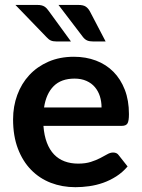

<svg xmlns="http://www.w3.org/2000/svg" viewBox="-20 -751 574 778"><path d="M33 0ZM279.5 -521Q328 -521 369 -505.5Q410 -490 439.5 -460.2Q469 -430.5 485.8 -387.2Q502.5 -344 502.5 -288.5Q502.5 -260.5 496.5 -250.8Q490.5 -241 473.5 -241H156Q159 -201.5 170 -172.8Q181 -144 199 -125.2Q217 -106.5 241.8 -97.2Q266.5 -88 296.5 -88Q326.5 -88 348.2 -95Q370 -102 386.2 -110.5Q402.5 -119 414.8 -126Q427 -133 438.5 -133Q454 -133 461.5 -121.5L497 -76.5Q476.5 -52.5 451 -36.2Q425.5 -20 397.8 -10.2Q370 -0.5 341.2 3.5Q312.5 7.5 285.5 7.5Q232 7.5 186 -10.2Q140 -28 106 -62.8Q72 -97.5 52.5 -148.8Q33 -200 33 -267.5Q33 -320 50 -366.2Q67 -412.5 98.8 -446.8Q130.5 -481 176.2 -501Q222 -521 279.5 -521ZM282 -432.5Q228 -432.5 197.5 -402Q167 -371.5 158.5 -315.5H391.5Q391.5 -339.5 384.8 -360.8Q378 -382 364.5 -398Q351 -414 330.2 -423.2Q309.5 -432.5 282 -432.5ZM297 -731Q317.5 -731 327.5 -724.2Q337.5 -717.5 344.5 -704.5L408 -583H357.5Q343 -583 333.8 -586.8Q324.5 -590.5 316.5 -600.5L217 -731ZM131.5 -731Q141.5 -731 148.5 -729.2Q155.5 -727.5 160.8 -724Q166 -720.5 170.2 -715.8Q174.5 -711 179 -704.5L267.5 -583H209Q195 -583 186.2 -586.8Q177.5 -590.5 168.5 -600.5L42.5 -731Z"/></svg>

Font: Lato
Style: Bold
Weight: 700
Designer: Lukasz Dziedzic
Foundry: tyPoland Lukasz Dziedzic
Version: Version 2.007; 2014-02-27